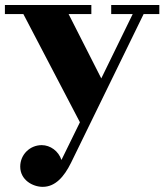

<svg xmlns="http://www.w3.org/2000/svg" viewBox="-20 -480 654 764"><path d="M343.5 -424V-460H-0.5V-424H73L298 6.5L224.5 156.5C213 121 180 97.5 146 97.5C99 97.5 60.5 135 60.5 183C60.5 236 110 263.5 150 263.5C200 263.5 235 223.5 262.5 168L551.5 -424H614V-460H422.5V-424H508L383 -168L253 -424Z"/></svg>

Font: Bodoni* 06
Style: Bold
Weight: 700
Version: Version 2.2